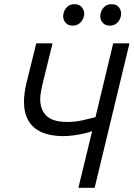

<svg xmlns="http://www.w3.org/2000/svg" viewBox="-20 -901 641 921"><path d="M356 0 422 -272Q410 -267 384.5 -261Q359 -255 331.5 -251.5Q304 -248 284 -248Q222 -248 179.5 -267Q137 -286 116 -323Q95 -360 95 -413Q95 -433 98 -455.5Q101 -478 107 -503L154 -693H232L183 -494Q179 -475 176 -458Q173 -441 173 -425Q173 -374 203.5 -345Q234 -316 302 -316Q341 -316 378.5 -324.5Q416 -333 438 -339L523 -693H601L434 0ZM508 -778Q485 -778 473 -791.5Q461 -805 461 -823Q461 -845 475.5 -863Q490 -881 515 -881Q538 -881 549.5 -867Q561 -853 561 -836Q561 -822 554.5 -808.5Q548 -795 536 -786.5Q524 -778 508 -778ZM329 -778Q307 -778 295 -791.5Q283 -805 283 -823Q283 -845 297.5 -863Q312 -881 337 -881Q360 -881 372 -867Q384 -853 384 -836Q384 -822 377 -808.5Q370 -795 358 -786.5Q346 -778 329 -778Z"/></svg>

Font: Ubuntu Sans
Style: Italic
Weight: 400
Italic angle: -13.5°
Designer: Dalton Maag Ltd
Foundry: Dalton Maag Ltd
Version: Version 1.006